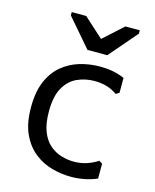

<svg xmlns="http://www.w3.org/2000/svg" viewBox="-112 -811 727 899"><g transform="rotate(15 251.0 -361.0)"><path d="M318 12Q273 12 226.5 -0.5Q180 -13 141 -43.5Q102 -74 78 -125.5Q54 -177 54 -255Q54 -330 76 -381Q98 -432 135.5 -463Q173 -494 220 -508Q267 -522 317 -522Q354 -522 383 -516Q412 -510 437 -499V-427L421 -417Q397 -434 370 -442Q343 -450 310 -450Q266 -450 227 -432.5Q188 -415 164 -373Q140 -331 140 -257Q140 -198 155.5 -159.5Q171 -121 196.5 -99.5Q222 -78 252.5 -69Q283 -60 312 -60Q350 -60 379.5 -71Q409 -82 428 -95L444 -85V-13Q416 -1 384.5 5.5Q353 12 318 12ZM240 -582 123 -718V-734H193L288 -648L383 -734H453V-718L336 -582Z"/></g></svg>

Font: AR One Sans
Style: Regular
Weight: 400
Designer: Niteesh Yadav
Foundry: Niteesh Yadav
Version: Version 1.001;gftools[0.9.33]